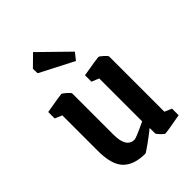

<svg xmlns="http://www.w3.org/2000/svg" viewBox="-206 -782 886 886"><g transform="rotate(-45 237.5 -339.0)"><path d="M64 -155V-386L29 -401V-443Q121 -459 130 -459Q135 -459 151.5 -444.5Q168 -430 168 -425V-156Q168 -71 221 -71Q231 -71 305 -106V-386L269 -401V-443Q363 -459 372 -459Q377 -459 393 -444.5Q409 -430 409 -425V-65L444 -50V-7Q351 10 342 10Q337 10 322.5 -5Q308 -20 308 -25V-60Q282 -39 248 -14.5Q214 10 210 10Q137 10 100.5 -27Q64 -64 64 -155ZM121 -604 120 -634 175 -688 313 -553 286 -519Z"/></g></svg>

Font: Grenze Medium
Style: Regular
Weight: 500
Designer: Renata Polastri
Foundry: Omnibus-Type
Version: Version 1.002; ttfautohint (v1.8)